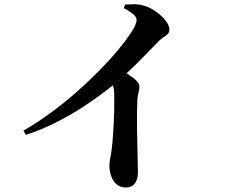

<svg xmlns="http://www.w3.org/2000/svg" viewBox="-20 -812 1040 883"><path d="M549.6 -774.4 555 -791.2Q575.8 -792.4 598.8 -792.5Q621.8 -792.5 644.3 -785.1Q672 -776.9 698.2 -758Q724.4 -739.2 741.6 -717.3Q758.8 -695.3 758.8 -677Q758.8 -662.7 751.6 -655.4Q744.4 -648.2 732.7 -641.3Q721.1 -634.4 707.1 -619.9Q674.4 -586.2 626.2 -537.1Q578.1 -487.9 518.4 -436.1Q497 -417.1 456.1 -386.2Q415.3 -355.2 360 -319.1Q304.7 -283 238.1 -249.2Q171.6 -215.4 98.9 -191.7L87.8 -211.1Q151.3 -248.1 213.3 -293.4Q275.4 -338.6 331.9 -388.5Q388.5 -438.4 437 -487.7Q485.5 -537 522.5 -581.4Q559.4 -625.8 581.9 -660.4Q608.2 -700.3 608.2 -720.8Q608.2 -734.7 590.3 -748.8Q572.5 -763 549.6 -774.4ZM477.2 -459 526.5 -500.2Q563.8 -474.5 592.5 -453.9Q621.2 -433.4 621.2 -413.6Q621.2 -400.5 616.9 -385.6Q612.5 -370.8 611.5 -349.4Q609.2 -282.4 610.2 -216Q611.1 -149.5 612.7 -97.6Q614.3 -45.7 614.3 -19.5Q614.3 12.3 600.3 31.4Q586.4 50.4 558.6 50.4Q532.7 50.4 516 35.7Q499.4 21 491.2 -2.5Q483.1 -26.1 483.1 -50.8Q483.1 -65.5 486.8 -83.4Q490.6 -101.4 493.6 -125.6Q497.1 -155 499.3 -185.5Q501.5 -216 503 -245.1Q504.5 -274.2 505 -300.2Q505.5 -326.2 505.5 -347.3Q505.5 -368.3 505.3 -381.3Q505 -405.6 498 -422.5Q491.1 -439.3 477.2 -459Z"/></svg>

Font: Early Summer Mincho VF
Style: Regular
Weight: 250
Designer: GuiWonder
Version: Version 1.002